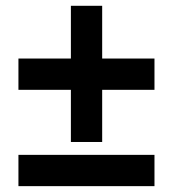

<svg xmlns="http://www.w3.org/2000/svg" viewBox="-20 -636 591 656"><path d="M222.2 -329.1H43V-436H222.2V-616.2H329.1V-436H507.8V-329.1H329.1V-150.9H222.2ZM43 0V-106.9H507.8V0Z"/></svg>

Font: Droid Sans
Style: Bold
Weight: 700
Foundry: Ascender Corporation
Version: Version 1.00 build 112